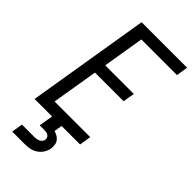

<svg xmlns="http://www.w3.org/2000/svg" viewBox="-293 -801 1086 1086"><g transform="rotate(45 250.5 -257.5)"><path d="M16 0 137 -735H501L490 -665H205L164 -417H393L381 -347H152L106 -70H391L380 0ZM57 220 68 153H168Q176 153 184.5 151.5Q193 150 201 146.5Q209 143 214.5 136Q220 129 222 121Q223 112 220 104.5Q217 97 210.5 92.5Q204 88 196 86.5Q188 85 180 85H142L156 0H232L224 48Q237 52 249.5 59Q262 66 270 77Q278 88 280 102.5Q282 117 280 132Q277 152 265 170.5Q253 189 235.5 200.5Q218 212 197.5 216Q177 220 157 220Z"/></g></svg>

Font: Iosevka Term Oblique
Style: Regular
Weight: 400
Italic angle: -9°
Monospace: yes
Designer: Belleve Invis
Foundry: Belleve Invis
Version: Version 31.4.0